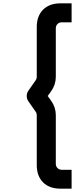

<svg xmlns="http://www.w3.org/2000/svg" viewBox="-20 -917 489 1149"><path d="M340 212H408.5V99H348.5C329.5 99 314 83.5 314 64V-228.5C314 -258.5 304.5 -288 286.5 -313.5L265.5 -342.5L286.5 -371.5C304.5 -397 314 -426.5 314 -456.5V-748.5C314 -768 329.5 -783.5 348.5 -783.5H408.5V-897H340C254 -897 200 -842.5 200 -757V-456.5C200 -449.5 198 -443.5 194 -437.5L150 -374.5C136.5 -355 136.5 -330 150 -310.5L194 -247.5C198 -242.5 200 -235.5 200 -228.5V72C200 158.5 254 212 340 212Z"/></svg>

Font: Eudonet
Style: Bold
Weight: 700
Designer: Mikhail Sharanda
Foundry: Mikhail Sharanda
Version: Version 4.503;Glyphs 3.1.2 (3151)